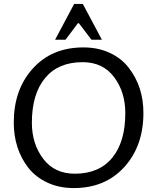

<svg xmlns="http://www.w3.org/2000/svg" viewBox="-20 -944 799 976"><path d="M355 12Q280 12 220.5 -16Q161 -44 124 -91Q50 -187 50 -321Q50 -489 147 -596Q244 -703 404 -703Q479 -703 538.5 -675Q598 -647 634 -600Q709 -504 709 -370Q709 -202 612 -95Q515 12 355 12ZM400 -628Q276 -628 209 -547Q142 -466 142 -320Q142 -213 199.5 -137Q257 -61 360 -61Q484 -61 550.5 -142Q617 -223 617 -369Q617 -476 560 -552Q503 -628 400 -628ZM498 -742H445L381 -826H376L313 -742H260L357 -924H401Z"/></svg>

Font: Average Sans
Style: Regular
Weight: 400
Designer: Eduardo Rodriguez Tunni
Foundry: Eduardo Rodriguez Tunni
Version: Version 1.001